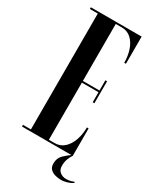

<svg xmlns="http://www.w3.org/2000/svg" viewBox="-210 -770 814 976"><g transform="rotate(30 197.0 -282.0)"><path d="M19 0V-10H65.5V-690H19V-700H317V-540.5H307Q307 -581 295.5 -615Q284 -649 261.5 -669.5Q239 -690 206.5 -690H171V-355.5H268.5V-415.5H278.5V-286.5H268.5V-345.5H171V-10H204.5Q237 -10 260 -30.8Q283 -51.5 295 -86Q307 -120.5 307 -161H317V0Q308.5 11.5 301.5 29.5Q294.5 47.5 294.5 70.5Q294.5 95.5 310 107.2Q325.5 119 345.5 119Q359.5 119 371 116.2Q382.5 113.5 389.5 109.5L394 114Q382.5 123.5 363 129.8Q343.5 136 325.5 136Q309 136 291.8 131.5Q274.5 127 262.8 115.5Q251 104 251 82Q251 50.5 271.5 30.8Q292 11 309 0Z"/></g></svg>

Font: Imbue 100pt SemiBold
Style: Regular
Weight: 600
Designer: Tyler Finck
Foundry: Etcetera Type Company
Version: Version 1.102; ttfautohint (v1.8.3)